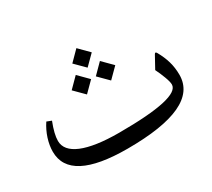

<svg xmlns="http://www.w3.org/2000/svg" viewBox="-118 -788 1137 1028"><g transform="rotate(-30 450.5 -274.0)"><path d="M380.4 -515.1 440.4 -455.1 500.5 -515.1 440.4 -575.7ZM455.1 -392.6 515.1 -332.5 575.2 -392.6 515.1 -453.1ZM305.7 -392.6 365.7 -332.5 425.8 -392.6 365.7 -453.1ZM412.6 -68.8C211.9 -68.8 106.4 -114.3 106.4 -194.3C106.4 -222.2 115.2 -258.8 133.3 -304.7L104.5 -315.9C71.8 -267.1 53.7 -208.5 53.7 -158.2C53.7 -34.2 172.4 27.8 409.2 27.8C701.2 27.8 847.2 -40 847.2 -176.3C847.2 -235.4 832 -283.7 802.7 -336.4C800.3 -340.8 797.4 -343.3 794.9 -343.3C792.5 -343.3 790 -340.8 787.6 -336.4L747.1 -262.7C756.8 -243.7 765.6 -222.7 773.9 -200.7C782.2 -178.7 786.1 -162.1 786.1 -151.9C786.1 -96.7 661.6 -68.8 412.6 -68.8Z"/></g></svg>

Font: Parastoo
Style: Regular
Weight: 400
Foundry: Saber Rastikerdar (saber.rastikerdar@gmail.com)
Version: Version 2.0.1